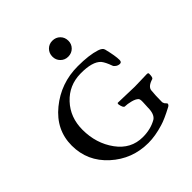

<svg xmlns="http://www.w3.org/2000/svg" viewBox="-176 -731 858 858"><g transform="rotate(-45 253.5 -301.5)"><path d="M272 -24Q322 -24 360 -46Q381 -60 381 -102Q381 -108 382 -122.5Q383 -137 382.5 -145Q382 -153 379 -157Q370 -167 348.5 -172.5Q327 -178 312 -178Q303 -178 298 -204Q298 -212 301 -212Q322 -212 354 -210.5Q386 -209 405 -209Q421 -209 446 -210Q471 -211 483 -211Q492 -211 492 -205Q492 -181 485 -178Q448 -167 446 -145Q443 -117 443 -74Q443 -71 447 -63Q448 -61 452 -57.5Q456 -54 456 -52Q456 -44 446 -39Q395 -12 367 -4Q315 12 271 12Q169 12 94.5 -55.5Q20 -123 20 -222Q20 -321 101.5 -387.5Q183 -454 290 -454Q361 -454 404 -440Q426 -433 429 -420Q442 -368 442 -342Q442 -328 431 -328Q421 -328 412 -334Q403 -340 401 -347Q390 -378 378 -393Q351 -423 275 -422Q202 -421 153 -368.5Q104 -316 104 -238Q104 -152 150.5 -88Q197 -24 272 -24ZM240 -564Q240 -586 254.5 -600.5Q269 -615 290 -615Q312 -615 326.5 -600.5Q341 -586 341 -564Q341 -543 326.5 -528.5Q312 -514 290 -514Q269 -514 254.5 -528.5Q240 -543 240 -564Z"/></g></svg>

Font: EB Garamond 12 All SC
Style: AllSC
Weight: 400
Version: Version 0.016 ; ttfautohint (v0.97) -l 8 -r 50 -G 200 -x 0 -